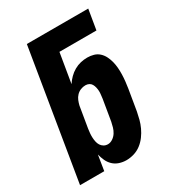

<svg xmlns="http://www.w3.org/2000/svg" viewBox="-180 -838 859 948"><g transform="rotate(-30 250.0 -363.5)"><path d="M261 8Q240 8 220.5 1.5Q201 -5 187 -18.5Q173 -32 165 -49.5Q157 -67 152 -87L138 0H0L121 -735H471L452 -621H241L213 -453Q224 -470 238.5 -484.5Q253 -499 270.5 -509Q288 -519 307 -523.5Q326 -528 345 -528Q364 -528 381.5 -523Q399 -518 412 -506Q425 -494 433 -478Q441 -462 445.5 -444.5Q450 -427 451.5 -408.5Q453 -390 452.5 -371Q452 -352 450 -333Q448 -314 445 -295L425 -175Q421 -154 415.5 -133Q410 -112 400.5 -91.5Q391 -71 377 -52Q363 -33 344.5 -19Q326 -5 304 1.5Q282 8 261 8ZM221 -106Q221 -106 221 -106Q221 -106 221 -106Q235 -106 248.5 -115Q262 -124 270.5 -137.5Q279 -151 283 -165.5Q287 -180 290 -194L310 -314Q311 -325 312.5 -335.5Q314 -346 313.5 -356.5Q313 -367 310.5 -377.5Q308 -388 303 -396.5Q298 -405 289 -409.5Q280 -414 269 -414Q255 -414 241.5 -408.5Q228 -403 218 -392.5Q208 -382 202.5 -368.5Q197 -355 194 -342L174 -222Q172 -209 171 -197Q170 -185 170.5 -173Q171 -161 173.5 -149Q176 -137 182 -127.5Q188 -118 198 -112Q208 -106 221 -106Z"/></g></svg>

Font: Iosevka SS04 Heavy
Style: Italic
Weight: 900
Italic angle: -9°
Monospace: yes
Designer: Belleve Invis
Foundry: Belleve Invis
Version: Version 19.0.0; ttfautohint (v1.8.4)